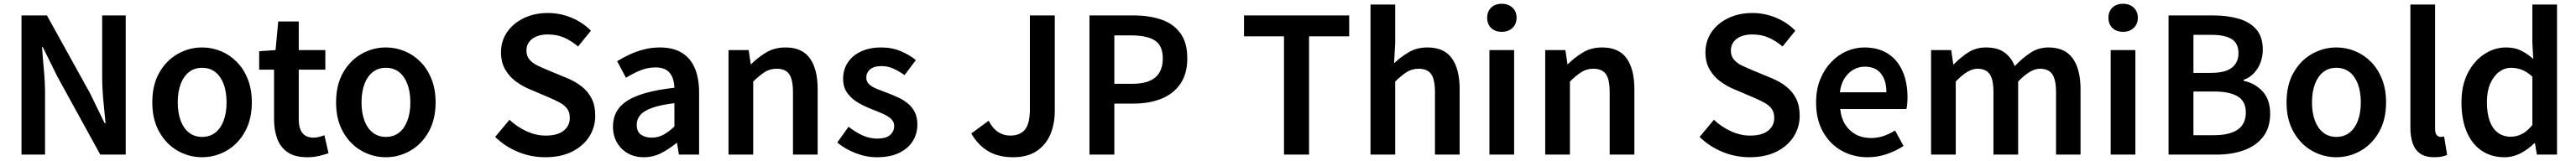

<svg xmlns="http://www.w3.org/2000/svg" viewBox="-20 -821 13668 855"><path d="M94 0V-739H229L458 -325L535 -167H540Q534 -224 528 -290.5Q522 -357 522 -419V-739H647V0H512L284 -415L207 -571H203Q207 -513 213 -448.5Q219 -384 219 -322V0Z M1052 14Q983 14 922.5 -20.5Q862 -55 825 -120.5Q788 -186 788 -277Q788 -370 825 -435Q862 -500 922.5 -534.5Q983 -569 1052 -569Q1104 -569 1151.5 -549.5Q1199 -530 1236 -492.5Q1273 -455 1294.5 -401Q1316 -347 1316 -277Q1316 -186 1279 -120.5Q1242 -55 1181.5 -20.5Q1121 14 1052 14ZM1052 -94Q1093 -94 1122 -116.5Q1151 -139 1166.5 -180.5Q1182 -222 1182 -277Q1182 -333 1166.5 -374.5Q1151 -416 1122 -438.5Q1093 -461 1052 -461Q1012 -461 983 -438.5Q954 -416 938.5 -374.5Q923 -333 923 -277Q923 -222 938.5 -180.5Q954 -139 983 -116.5Q1012 -94 1052 -94Z M1610 14Q1546 14 1507.5 -11.5Q1469 -37 1451.5 -82.5Q1434 -128 1434 -188V-451H1355V-549L1442 -555L1456 -707H1565V-555H1706V-451H1565V-187Q1565 -139 1584.5 -114.5Q1604 -90 1644 -90Q1658 -90 1673.5 -94Q1689 -98 1701 -103L1723 -7Q1701 0 1672.5 7Q1644 14 1610 14Z M2027 14Q1958 14 1897.5 -20.5Q1837 -55 1800 -120.5Q1763 -186 1763 -277Q1763 -370 1800 -435Q1837 -500 1897.5 -534.5Q1958 -569 2027 -569Q2079 -569 2126.5 -549.5Q2174 -530 2211 -492.5Q2248 -455 2269.5 -401Q2291 -347 2291 -277Q2291 -186 2254 -120.5Q2217 -55 2156.5 -20.5Q2096 14 2027 14ZM2027 -94Q2068 -94 2097 -116.5Q2126 -139 2141.5 -180.5Q2157 -222 2157 -277Q2157 -333 2141.5 -374.5Q2126 -416 2097 -438.5Q2068 -461 2027 -461Q1987 -461 1958 -438.5Q1929 -416 1913.5 -374.5Q1898 -333 1898 -277Q1898 -222 1913.5 -180.5Q1929 -139 1958 -116.5Q1987 -94 2027 -94Z M2873 14Q2797 14 2728 -14.5Q2659 -43 2607 -94L2683 -185Q2723 -147 2773.5 -124Q2824 -101 2875 -101Q2938 -101 2970.5 -127Q3003 -153 3003 -195Q3003 -226 2988 -245Q2973 -264 2947.5 -277.5Q2922 -291 2889 -305L2788 -348Q2752 -363 2717.5 -388Q2683 -413 2660.5 -451.5Q2638 -490 2638 -543Q2638 -603 2670 -650Q2702 -697 2758.5 -724.5Q2815 -752 2887 -752Q2952 -752 3012 -727Q3072 -702 3115 -658L3047 -574Q3012 -604 2973.5 -621Q2935 -638 2887 -638Q2835 -638 2804 -615Q2773 -592 2773 -552Q2773 -523 2789.5 -504Q2806 -485 2832.5 -472.5Q2859 -460 2890 -447L2989 -406Q3033 -388 3066.5 -361.5Q3100 -335 3119 -297.5Q3138 -260 3138 -206Q3138 -146 3106.5 -96Q3075 -46 3015.5 -16Q2956 14 2873 14Z M3396 14Q3347 14 3310.5 -7Q3274 -28 3253 -64.5Q3232 -101 3232 -149Q3232 -239 3310 -287.5Q3388 -336 3558 -355Q3557 -385 3547.5 -409.5Q3538 -434 3516.5 -448.5Q3495 -463 3458 -463Q3416 -463 3377 -447Q3338 -431 3301 -408L3254 -496Q3285 -515 3320.5 -531.5Q3356 -548 3396.5 -558.5Q3437 -569 3481 -569Q3551 -569 3597 -541Q3643 -513 3666 -459.5Q3689 -406 3689 -329V0H3582L3572 -61H3568Q3531 -30 3488 -8Q3445 14 3396 14ZM3438 -90Q3471 -90 3499.5 -105.5Q3528 -121 3558 -149V-273Q3483 -264 3439 -248Q3395 -232 3376.5 -209.5Q3358 -187 3358 -159Q3358 -122 3380.5 -106Q3403 -90 3438 -90Z M3845 0V-555H3952L3963 -480H3965Q4002 -517 4046 -543Q4090 -569 4147 -569Q4236 -569 4277 -511Q4318 -453 4318 -348V0H4187V-331Q4187 -400 4166.5 -428Q4146 -456 4101 -456Q4065 -456 4037.5 -438.5Q4010 -421 3976 -388V0Z M4632 14Q4575 14 4519 -8Q4463 -30 4422 -64L4482 -148Q4519 -119 4556 -102Q4593 -85 4635 -85Q4680 -85 4702 -104Q4724 -123 4724 -152Q4724 -175 4706.5 -190.5Q4689 -206 4661.5 -218Q4634 -230 4605 -241Q4569 -255 4534 -275Q4499 -295 4476 -326Q4453 -357 4453 -403Q4453 -451 4477.5 -488.5Q4502 -526 4547.5 -547.5Q4593 -569 4655 -569Q4713 -569 4759.5 -549Q4806 -529 4839 -502L4779 -422Q4750 -443 4720 -456.5Q4690 -470 4658 -470Q4616 -470 4596 -452.5Q4576 -435 4576 -409Q4576 -387 4591.5 -373Q4607 -359 4633 -348.5Q4659 -338 4689 -327Q4718 -316 4746 -303Q4774 -290 4797 -271Q4820 -252 4833.5 -225Q4847 -198 4847 -159Q4847 -111 4822.5 -71.5Q4798 -32 4750 -9Q4702 14 4632 14Z M5355 14Q5277 14 5223 -18Q5169 -50 5133 -112L5225 -180Q5247 -138 5276 -119.5Q5305 -101 5339 -101Q5392 -101 5418 -133Q5444 -165 5444 -243V-739H5576V-232Q5576 -164 5553 -108.5Q5530 -53 5481 -19.5Q5432 14 5355 14Z M5760 0V-739H5993Q6076 -739 6140 -717.5Q6204 -696 6241.5 -646Q6279 -596 6279 -511Q6279 -429 6242 -375.5Q6205 -322 6141 -296.5Q6077 -271 5997 -271H5892V0ZM5892 -376H5987Q6069 -376 6109 -409.5Q6149 -443 6149 -511Q6149 -579 6107 -606Q6065 -633 5982 -633H5892Z M6792 0V-628H6580V-739H7138V-628H6925V0Z M7251 0V-797H7382V-591L7376 -485Q7411 -518 7453.5 -543.5Q7496 -569 7553 -569Q7642 -569 7683 -511Q7724 -453 7724 -348V0H7593V-331Q7593 -400 7572.5 -428Q7552 -456 7507 -456Q7471 -456 7443.5 -438.5Q7416 -421 7382 -388V0Z M7882 0V-555H8013V0ZM7948 -652Q7912 -652 7891 -672.5Q7870 -693 7870 -727Q7870 -760 7891 -780.5Q7912 -801 7948 -801Q7982 -801 8004 -780.5Q8026 -760 8026 -727Q8026 -693 8004 -672.5Q7982 -652 7948 -652Z M8178 0V-555H8285L8296 -480H8298Q8335 -517 8379 -543Q8423 -569 8480 -569Q8569 -569 8610 -511Q8651 -453 8651 -348V0H8520V-331Q8520 -400 8499.5 -428Q8479 -456 8434 -456Q8398 -456 8370.5 -438.5Q8343 -421 8309 -388V0Z M9263 14Q9187 14 9118 -14.5Q9049 -43 8997 -94L9073 -185Q9113 -147 9163.5 -124Q9214 -101 9265 -101Q9328 -101 9360.5 -127Q9393 -153 9393 -195Q9393 -226 9378 -245Q9363 -264 9337.5 -277.5Q9312 -291 9279 -305L9178 -348Q9142 -363 9107.5 -388Q9073 -413 9050.5 -451.5Q9028 -490 9028 -543Q9028 -603 9060 -650Q9092 -697 9148.5 -724.5Q9205 -752 9277 -752Q9342 -752 9402 -727Q9462 -702 9505 -658L9437 -574Q9402 -604 9363.5 -621Q9325 -638 9277 -638Q9225 -638 9194 -615Q9163 -592 9163 -552Q9163 -523 9179.5 -504Q9196 -485 9222.5 -472.5Q9249 -460 9280 -447L9379 -406Q9423 -388 9456.5 -361.5Q9490 -335 9509 -297.5Q9528 -260 9528 -206Q9528 -146 9496.5 -96Q9465 -46 9405.5 -16Q9346 14 9263 14Z M9889 14Q9812 14 9750 -21Q9688 -56 9651.5 -121Q9615 -186 9615 -277Q9615 -345 9636.5 -398.5Q9658 -452 9694.5 -490.5Q9731 -529 9776.5 -549Q9822 -569 9871 -569Q9946 -569 9997 -535.5Q10048 -502 10074 -442.5Q10100 -383 10100 -305Q10100 -286 10098.5 -269.5Q10097 -253 10094 -242H9743Q9748 -193 9770 -159Q9792 -125 9826.5 -106.5Q9861 -88 9906 -88Q9941 -88 9972 -98.5Q10003 -109 10034 -128L10079 -46Q10040 -20 9991 -3Q9942 14 9889 14ZM9741 -331H9988Q9988 -394 9959 -430.5Q9930 -467 9873 -467Q9842 -467 9814 -451.5Q9786 -436 9766.5 -406Q9747 -376 9741 -331Z M10225 0V-555H10332L10343 -479H10345Q10381 -516 10422 -542.5Q10463 -569 10516 -569Q10577 -569 10613.5 -543Q10650 -517 10669 -470Q10709 -512 10752 -540.5Q10795 -569 10848 -569Q10935 -569 10976.5 -511Q11018 -453 11018 -348V0H10888V-331Q10888 -400 10867.5 -428Q10847 -456 10803 -456Q10777 -456 10748.5 -439Q10720 -422 10687 -388V0H10556V-331Q10556 -400 10535.5 -428Q10515 -456 10471 -456Q10446 -456 10417 -439Q10388 -422 10356 -388V0Z M11178 0V-555H11309V0ZM11244 -652Q11208 -652 11187 -672.5Q11166 -693 11166 -727Q11166 -760 11187 -780.5Q11208 -801 11244 -801Q11278 -801 11300 -780.5Q11322 -760 11322 -727Q11322 -693 11300 -672.5Q11278 -652 11244 -652Z M11485 0V-739H11722Q11798 -739 11857.5 -721.5Q11917 -704 11951 -664.5Q11985 -625 11985 -557Q11985 -522 11973 -489.5Q11961 -457 11938 -432.5Q11915 -408 11883 -397V-392Q11944 -379 11984 -335.5Q12024 -292 12024 -217Q12024 -143 11987 -95Q11950 -47 11886 -23.5Q11822 0 11740 0ZM11617 -434H11710Q11787 -434 11821.5 -462Q11856 -490 11856 -538Q11856 -591 11820 -613.5Q11784 -636 11712 -636H11617ZM11617 -103H11727Q11808 -103 11851.5 -132.5Q11895 -162 11895 -224Q11895 -283 11852 -309Q11809 -335 11727 -335H11617Z M12375 14Q12306 14 12245.5 -20.5Q12185 -55 12148 -120.5Q12111 -186 12111 -277Q12111 -370 12148 -435Q12185 -500 12245.5 -534.5Q12306 -569 12375 -569Q12427 -569 12474.5 -549.5Q12522 -530 12559 -492.5Q12596 -455 12617.5 -401Q12639 -347 12639 -277Q12639 -186 12602 -120.5Q12565 -55 12504.5 -20.5Q12444 14 12375 14ZM12375 -94Q12416 -94 12445 -116.5Q12474 -139 12489.5 -180.5Q12505 -222 12505 -277Q12505 -333 12489.5 -374.5Q12474 -416 12445 -438.5Q12416 -461 12375 -461Q12335 -461 12306 -438.5Q12277 -416 12261.5 -374.5Q12246 -333 12246 -277Q12246 -222 12261.5 -180.5Q12277 -139 12306 -116.5Q12335 -94 12375 -94Z M12894 14Q12848 14 12820 -5.5Q12792 -25 12780 -60.5Q12768 -96 12768 -143V-797H12899V-137Q12899 -113 12908 -103.5Q12917 -94 12927 -94Q12931 -94 12935 -94.5Q12939 -95 12947 -96L12963 2Q12951 7 12934.5 10.5Q12918 14 12894 14Z M13267 14Q13198 14 13146.5 -20.5Q13095 -55 13067 -120.5Q13039 -186 13039 -277Q13039 -368 13072.5 -433Q13106 -498 13160 -533.5Q13214 -569 13275 -569Q13322 -569 13355 -552.5Q13388 -536 13420 -508L13415 -597V-797H13546V0H13439L13429 -60H13425Q13394 -29 13353.5 -7.5Q13313 14 13267 14ZM13300 -95Q13332 -95 13360 -109.5Q13388 -124 13415 -157V-414Q13387 -440 13359 -450.5Q13331 -461 13302 -461Q13268 -461 13239 -439.5Q13210 -418 13192 -377.5Q13174 -337 13174 -279Q13174 -219 13189 -178Q13204 -137 13232.5 -116Q13261 -95 13300 -95Z"/></svg>

Font: Noto Sans JP Thin SemiBold
Style: Regular
Weight: 600
Version: Version 2.004-H2;hotconv 1.0.118;makeotfexe 2.5.65603